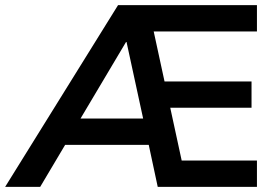

<svg xmlns="http://www.w3.org/2000/svg" viewBox="-56 -725 1068 745"><path d="M-36 0 402 -705H941V-603H503L533 -637L590 -374L547 -409H920V-307H569L597 -342L657 -65L611 -102H941V0H556L513 -201L555 -163H169L217 -197L100 0ZM433 -562 238 -234 229 -265H531L507 -230L435 -562Z"/></svg>

Font: Nunito Sans 12pt ExtraLight
Style: Regular
Weight: 200
Designer: Vernon Adams
Foundry: Vernon Adams
Version: Version 3.101;gftools[0.9.27]